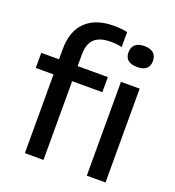

<svg xmlns="http://www.w3.org/2000/svg" viewBox="-146 -932 951 1046"><g transform="rotate(20 330.0 -409.0)"><path d="M116.5 0V-456.5H13.5V-544H116.5V-604Q116.5 -707 173.5 -762.5Q230.5 -818 336 -818Q378 -818 414.5 -810.5V-723.5Q383 -730.5 349.5 -730.5Q286.5 -730.5 255.5 -702Q224.5 -673.5 224.5 -609.5V-544H399.5V-456.5H224.5V0ZM530 -650Q459 -650 459 -710Q459 -739 476.8 -755Q494.5 -771 530 -771Q565 -771 582.8 -755Q600.5 -739 600.5 -710Q600.5 -650 530 -650ZM475.5 0V-544H584V0Z"/></g></svg>

Font: Encode Sans SmExp Md
Style: Regular
Weight: 500
Width: 6
Designer: Multiple Designers
Foundry: Impallari Type
Version: Version 3.002; ttfautohint (v1.8.3) -l 8 -r 50 -G 200 -x 14 